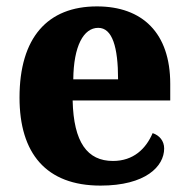

<svg xmlns="http://www.w3.org/2000/svg" viewBox="-20 -570 589 600"><path d="M294 10C435 10 493 -50 493 -106C493 -130 478 -147 457 -154C436 -105 397 -67 333 -67C253 -67 210 -125 207 -256H512V-308C512 -467 425 -550 283 -550C129 -550 41 -453 41 -265C41 -91 124 10 294 10ZM349 -322H209C210 -426 241 -483 287 -483C331 -483 349 -423 349 -322Z"/></svg>

Font: Noto Serif Tamil SemiCondensed ExtraBold
Style: Italic
Weight: 800
Width: 4
Italic angle: -12°
Designer: Indian Type Foundry, Tom Grace, and the Monotype Design Team
Foundry: Monotype Imaging Inc.
Version: Version 2.003